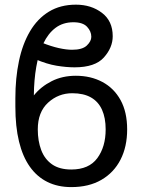

<svg xmlns="http://www.w3.org/2000/svg" viewBox="-20 -780 602 811"><path d="M300.3 -460Q363.3 -460 412.4 -433.8Q461.4 -407.7 489.3 -357.2Q517.1 -306.6 517.1 -233.4Q517.1 -160.2 489 -105.5Q460.9 -50.8 408.2 -20.3Q355.5 10.3 281.2 10.3Q224.1 10.3 180.2 -11.5Q136.2 -33.2 106 -75.9Q75.7 -118.7 60.3 -182.1Q44.9 -245.6 44.9 -329.6V-365.2Q44.9 -450.2 60.1 -522.2Q75.2 -594.2 106.7 -647.7Q138.2 -701.2 186.5 -730.7Q234.9 -760.3 300.8 -760.3Q365.2 -760.3 410.6 -725.8Q456.1 -691.4 456.1 -627Q456.1 -579.1 418.9 -537.4Q381.8 -495.6 294.9 -495.6Q260.3 -495.6 219 -502.4Q177.7 -509.3 129.9 -529.8L157.2 -599.6Q196.3 -584 228.3 -576.9Q260.3 -569.8 284.7 -569.8Q328.1 -569.8 346.9 -587.9Q365.7 -606 365.7 -624.5Q365.7 -647.5 347.9 -666.7Q330.1 -686 290 -686Q246.1 -686 214.6 -662.4Q183.1 -638.7 163.1 -596.4Q143.1 -554.2 133.3 -498Q123.5 -441.9 123 -377Q152.8 -414.1 198 -437Q243.2 -460 300.3 -460ZM285.2 -386.2Q226.6 -386.2 183.1 -346.4Q139.6 -306.6 139.6 -233.4Q139.6 -184.6 154.1 -146.2Q168.5 -107.9 199.7 -85.9Q231 -64 281.2 -64Q355.5 -64 390.9 -111.8Q426.3 -159.7 426.3 -233.4Q426.3 -282.2 410.9 -316.4Q395.5 -350.6 364.3 -368.4Q333 -386.2 285.2 -386.2Z"/></svg>

Font: RobotoDEMO
Style: Regular
Weight: 400
Designer: Christian Robertson
Foundry: Google
Version: Version 2.136